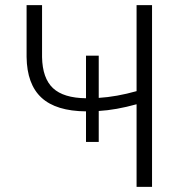

<svg xmlns="http://www.w3.org/2000/svg" viewBox="-20 -731 703 751"><path d="M144.5 -710.9V-507.8Q146 -424.8 187.3 -386.2Q228.5 -347.7 316.4 -346.7V-513.2H366.2V-348.1Q436 -352.5 514.2 -374.5V-710.9H574.7V0H514.2V-323.2Q433.6 -300.8 366.2 -296.9V-175.8H316.4V-295.4Q199.2 -296.4 142.3 -348.9Q85.4 -401.4 84 -508.3V-710.9Z"/></svg>

Font: SteelSelectRoboto
Style: Regular
Weight: 300
Designer: Google
Version: Version 2.137; 2017